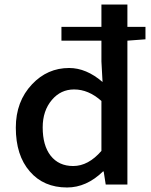

<svg xmlns="http://www.w3.org/2000/svg" viewBox="-20 -817 670 850"><path d="M429 -370Q372 -421 308 -421Q249 -421 210 -375Q169 -327 169 -253Q169 -173 204 -128Q240 -82 304 -82Q371 -82 429 -149ZM624 -643 544 -637V0H448L439 -58H436Q363 13 277 13Q173 13 112 -58Q50 -129 50 -252Q50 -368 122 -444Q190 -516 286 -516Q362 -516 434 -454L429 -545V-637H252V-698H429V-797H544V-698H624Z"/></svg>

Font: Noto Sans S Chinese Medium
Style: Regular
Weight: 500
Designer: Ryoko NISHIZUKA  (kana & ideographs); Paul D. Hunt (Latin, Greek & Cyrillic); Wenlong ZHANG  (bopomofo); Sandoll Communi
Foundry: Adobe Systems Incorporated
Version: Version 1.000;PS 1;hotconv 1.0.78;makeotf.lib2.5.61930